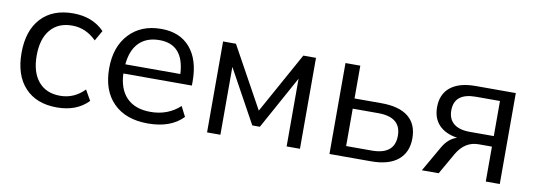

<svg xmlns="http://www.w3.org/2000/svg" viewBox="-49 -831 3122 1121"><g transform="rotate(10 1512.5 -270.0)"><path d="M312.5 8.8Q190.4 8.8 122.6 -64.5Q54.7 -137.7 54.7 -269.5Q54.7 -401.4 122.6 -475.1Q190.4 -548.8 312.5 -548.8Q427.7 -548.8 498 -476.6L462.9 -415Q400.4 -477.5 319.3 -477.5Q236.3 -477.5 190.4 -422.9Q144.5 -368.2 144.5 -269.5Q144.5 -170.9 190.4 -116.2Q236.3 -61.5 319.3 -61.5Q402.3 -61.5 462.9 -124L498 -62.5Q429.7 8.8 312.5 8.8Z M851.6 8.8Q720.7 8.8 647.5 -64.5Q574.2 -137.7 574.2 -269.5Q574.2 -397.5 645 -473.1Q715.8 -548.8 835 -548.8Q945.3 -548.8 1006.3 -478Q1067.4 -407.2 1067.4 -279.3V-253.9H661.1Q665 -160.2 714.8 -110.4Q764.6 -60.5 855.5 -60.5Q958 -60.5 1029.3 -126L1059.6 -66.4Q987.3 8.8 851.6 8.8ZM663.1 -308.6H989.3Q980.5 -482.4 835.9 -482.4Q759.8 -482.4 715.3 -438Q670.9 -393.6 663.1 -308.6Z M1202.1 0V-539.1H1278.3L1477.5 -177.7L1677.7 -539.1H1752.9V0H1673.8V-401.4L1500 -85.9H1455.1L1281.2 -402.3V0Z M1927.7 0V-539.1H2015.6V-344.7H2174.8Q2280.3 -344.7 2334.5 -301.3Q2388.7 -257.8 2388.7 -173.8Q2388.7 -90.8 2334 -45.4Q2279.3 0 2174.8 0ZM2015.6 -62.5H2167Q2302.7 -62.5 2302.7 -173.8Q2302.7 -284.2 2167 -284.2H2015.6Z M2562.5 -151.4Q2594.7 -207 2645.5 -222.7Q2575.2 -233.4 2537.1 -272.9Q2499 -312.5 2499 -378.9Q2499 -456.1 2550.8 -497.6Q2602.5 -539.1 2699.2 -539.1H2937.5V0H2854.5V-207H2775.4Q2695.3 -207 2648.4 -127.9L2575.2 0H2475.6ZM2584 -374Q2584 -323.2 2616.7 -296.4Q2649.4 -269.5 2711.9 -269.5H2854.5V-477.5H2711.9Q2584 -477.5 2584 -374Z"/></g></svg>

Font: Min Sans
Style: Regular
Weight: 400
Designer: Jinseong-Kim, NotoSansCJK, Nunito
Foundry: Jinseong-Kim
Version: Version 1.400;Glyphs 3.1.2 (3151)